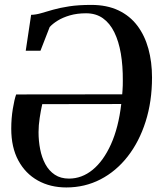

<svg xmlns="http://www.w3.org/2000/svg" viewBox="-20 -772 666 802"><path d="M87.5 -560 110 -710Q130 -710.5 152 -717Q174 -723.5 202 -731.5Q230 -739.5 268.8 -745.5Q307.5 -751.5 361.5 -751.5Q426.5 -751.5 474.5 -728.8Q522.5 -706 553.5 -665Q584.5 -624 599.8 -568.5Q615 -513 615 -448.5Q615 -348 588.2 -264Q561.5 -180 513.2 -118.2Q465 -56.5 399.8 -22.8Q334.5 11 257 11Q190 11 138 -18Q86 -47 56.5 -101.8Q27 -156.5 27 -234.5Q27 -277.5 33.5 -317.2Q40 -357 47.5 -377.5L490.5 -378Q491 -386.5 491.8 -395.8Q492.5 -405 492.8 -415.2Q493 -425.5 493 -435Q493.5 -496.5 484.8 -548Q476 -599.5 457.5 -637.2Q439 -675 409.8 -695.8Q380.5 -716.5 339.5 -716.5Q302 -716.5 272 -707.8Q242 -699 220.8 -685.8Q199.5 -672.5 187.5 -659L149 -560ZM486.5 -337.5 156.5 -337Q150.5 -311 145.8 -279.5Q141 -248 141 -220Q141 -183 147.8 -148.5Q154.5 -114 169.5 -86.2Q184.5 -58.5 209 -42.2Q233.5 -26 268 -26Q322 -26 367 -62.8Q412 -99.5 443.5 -169.2Q475 -239 486.5 -337.5Z"/></svg>

Font: Merriweather 96pt Medium
Style: Italic
Weight: 500
Italic angle: -7.8°
Version: Version 2.101